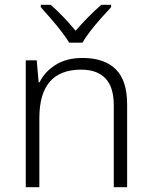

<svg xmlns="http://www.w3.org/2000/svg" viewBox="-20 -785 636 805"><path d="M326 -542Q417 -542 465 -495Q513 -448 513 -348V0H457V-344Q457 -420 422 -456.5Q387 -493 320 -493Q145 -493 145 -290V0H88V-532H134L142 -440H146Q167 -484 213 -513Q259 -542 326 -542ZM270 -606Q257 -628 236 -655Q215 -682 192 -708.5Q169 -735 151 -755V-765H192Q219 -742 246.5 -713Q274 -684 297 -656Q321 -684 349.5 -713Q378 -742 405 -765H446V-755Q427 -735 403.5 -708.5Q380 -682 359 -655Q338 -628 326 -606Z"/></svg>

Font: Noto Sans Bengali UI Light
Style: Regular
Weight: 300
Designer: Jelle Bosma - Monotype Design Team
Foundry: Monotype Imaging Inc.
Version: Version 2.003; ttfautohint (v1.8.4.7-5d5b)